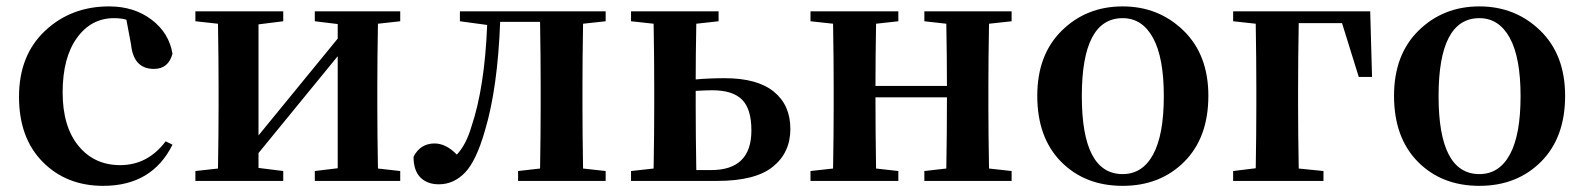

<svg xmlns="http://www.w3.org/2000/svg" viewBox="-20 -571 4999 606"><path d="M393.6 -430.7 378.9 -508.8Q363.3 -513.7 339.8 -513.7Q267.6 -513.7 222.7 -451.2Q177.7 -388.7 177.7 -279.3Q177.7 -171.9 227.5 -110.8Q277.3 -49.8 359.4 -49.8Q446.3 -49.8 502.9 -125L524.4 -114.3Q460 15.6 305.7 15.6Q189.5 15.6 114.7 -60.1Q40 -135.7 40 -265.6Q40 -396.5 122.1 -473.6Q204.1 -550.8 324.2 -550.8Q403.3 -550.8 458.5 -508.8Q513.7 -466.8 524.4 -401.4Q511.7 -353.5 465.8 -353.5Q401.4 -353.5 393.6 -430.7Z M1243.2 -503.9 1172.9 -496.1Q1170.9 -382.8 1170.9 -299.8V-235.4Q1170.9 -152.3 1172.9 -39.1L1243.2 -31.2V0H973.6V-31.2L1045.9 -40V-393.6L795.9 -87.9V-41L874 -31.2V0H596.7V-31.2L668 -39.1Q669.9 -152.3 669.9 -235.4V-299.8Q669.9 -382.8 668 -496.1L596.7 -503.9V-535.2H874V-503.9L795.9 -494.1V-143.6L1045.9 -449.2V-495.1L973.6 -503.9V-535.2H1243.2Z M1891.6 -503.9 1820.3 -496.1Q1818.4 -382.8 1818.4 -299.8V-235.4Q1818.4 -152.3 1820.3 -39.1L1891.6 -31.2V0H1615.2V-31.2L1684.6 -39.1Q1686.5 -152.3 1686.5 -235.4V-299.8Q1686.5 -388.7 1684.6 -502H1558.6Q1550.8 -293 1510.7 -159.2Q1483.4 -63.5 1447.8 -26.4Q1412.1 10.7 1365.2 10.7Q1328.1 10.7 1306.6 -11.2Q1285.2 -33.2 1285.2 -76.2Q1306.6 -118.2 1351.6 -118.2Q1387.7 -118.2 1421.9 -83Q1451.2 -114.3 1467.8 -170.9Q1509.8 -294.9 1517.6 -492.2L1431.6 -503.9V-535.2H1891.6Z M2177.7 -34.2H2224.6Q2351.6 -34.2 2351.6 -159.2Q2351.6 -227.5 2321.8 -256.8Q2292 -286.1 2228.5 -286.1Q2210.9 -286.1 2175.8 -284.2V-235.4Q2175.8 -147.5 2177.7 -34.2ZM2248 -503.9 2177.7 -496.1Q2175.8 -394.5 2175.8 -320.3Q2218.8 -324.2 2267.6 -324.2Q2370.1 -324.2 2422.4 -281.7Q2474.6 -239.3 2474.6 -164.1Q2474.6 -88.9 2418.9 -44.4Q2363.3 0 2244.1 0H1971.7V-31.2L2043 -39.1Q2044.9 -152.3 2044.9 -235.4V-299.8Q2044.9 -382.8 2043 -496.1L1971.7 -503.9V-535.2H2248Z M3172.9 -503.9 3101.6 -496.1Q3099.6 -382.8 3099.6 -299.8V-235.4Q3099.6 -152.3 3101.6 -39.1L3172.9 -31.2V0H2897.5V-31.2L2966.8 -39.1Q2968.8 -152.3 2968.8 -263.7H2743.2Q2743.2 -152.3 2745.1 -39.1L2815.4 -31.2V0H2538.1V-31.2L2609.4 -39.1Q2611.3 -152.3 2611.3 -235.4V-299.8Q2611.3 -382.8 2609.4 -496.1L2538.1 -503.9V-535.2H2815.4V-503.9L2745.1 -496.1Q2743.2 -384.8 2743.2 -299.8H2968.8Q2968.8 -386.7 2966.8 -496.1L2897.5 -503.9V-535.2H3172.9Z M3523.4 15.6Q3404.3 15.6 3329.1 -60.5Q3253.9 -136.7 3253.9 -268.6Q3253.9 -398.4 3331.5 -474.6Q3409.2 -550.8 3523.4 -550.8Q3636.7 -550.8 3715.3 -474.6Q3793.9 -398.4 3793.9 -268.6Q3793.9 -136.7 3717.8 -60.5Q3641.6 15.6 3523.4 15.6ZM3523.4 -21.5Q3585.9 -21.5 3619.6 -83.5Q3653.3 -145.5 3653.3 -267.6Q3653.3 -389.6 3619.1 -451.7Q3585 -513.7 3523.4 -513.7Q3394.5 -513.7 3394.5 -267.6Q3394.5 -21.5 3523.4 -21.5Z M4215.8 -498H4079.1Q4077.1 -384.8 4077.1 -293.9V-235.4Q4077.1 -152.3 4079.1 -39.1L4157.2 -31.2V0H3872.1V-31.2L3943.4 -40Q3945.3 -151.4 3945.3 -235.4V-293.9Q3945.3 -382.8 3943.4 -496.1L3872.1 -503.9V-535.2H4304.7L4310.5 -328.1H4268.6Z M4649.4 15.6Q4530.3 15.6 4455.1 -60.5Q4379.9 -136.7 4379.9 -268.6Q4379.9 -398.4 4457.5 -474.6Q4535.2 -550.8 4649.4 -550.8Q4762.7 -550.8 4841.3 -474.6Q4919.9 -398.4 4919.9 -268.6Q4919.9 -136.7 4843.8 -60.5Q4767.6 15.6 4649.4 15.6ZM4649.4 -21.5Q4711.9 -21.5 4745.6 -83.5Q4779.3 -145.5 4779.3 -267.6Q4779.3 -389.6 4745.1 -451.7Q4710.9 -513.7 4649.4 -513.7Q4520.5 -513.7 4520.5 -267.6Q4520.5 -21.5 4649.4 -21.5Z"/></svg>

Font: GenRyuMin TW TTF Bold
Style: Regular
Weight: 700
Version: Version 1.300